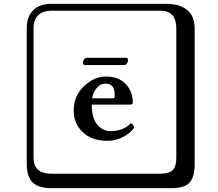

<svg xmlns="http://www.w3.org/2000/svg" viewBox="-20 -774 1140 1006"><path d="M630.9 -433.1H425.8Q413.6 -433.1 414.1 -446.8Q414.1 -453.6 419.9 -462.4Q425.8 -471.2 433.1 -471.2H640.1Q651.4 -471.2 650.9 -458Q650.9 -450.2 644.8 -441.7Q638.7 -433.1 630.9 -433.1ZM462.9 -258.8H569.8Q581.1 -258.8 581.1 -269Q581.1 -307.1 569.1 -321.5Q557.1 -335.9 534.2 -335.9Q522 -335.9 510 -331.5Q498 -327.1 482.9 -308.3Q467.8 -289.6 462.9 -258.8ZM666 -128.9Q682.1 -120.1 682.1 -103Q660.2 -73.2 621.6 -54.7Q583 -36.1 543 -36.1Q461.9 -36.1 414.1 -81.1Q366.2 -126 366.2 -192.9Q366.2 -272 420.2 -322.5Q474.1 -373 534.2 -373Q604 -373 639.9 -332.5Q675.8 -292 675.8 -238.8Q675.8 -225.6 663.1 -226.1H460.9Q460.9 -154.3 490 -120.6Q519 -86.9 558.1 -86.9Q627 -86.9 666 -128.9ZM249 -717.8Q204.1 -717.8 179.9 -693.8Q155.8 -669.9 155.8 -625V53.2Q155.8 136.2 249 136.2H820.8Q865.7 136.2 884.8 117.2Q903.8 98.1 903.8 53.2V-625Q903.8 -717.8 820.8 -717.8ZM1000 84Q1000 152.8 973.4 182.4Q946.8 211.9 880.9 211.9H249Q181.2 211.9 150.6 181.4Q120.1 150.9 120.1 84V-625Q120.1 -687 154.1 -720.5Q188 -753.9 249 -753.9H851.1Q920.9 -753.9 960.4 -721.9Q1000 -689.9 1000 -625Z"/></svg>

Font: Linux Biolinum Keyboard O
Style: Regular
Weight: 700
Designer: Philipp H. Poll
Foundry: Philipp H. Poll
Version: Version 0.6.1